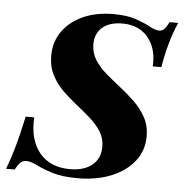

<svg xmlns="http://www.w3.org/2000/svg" viewBox="-52 -627 658 684"><g transform="rotate(5 276.5 -285.0)"><path d="M249.2 11.3Q194.4 11.3 158.9 0Q123.4 -11.3 101.2 -22.6Q79 -33.9 62.9 -33.9Q51.6 -33.9 43.1 -26.6Q34.7 -19.4 24.2 0H-6.5Q8.1 -37.9 20.6 -82.7Q33.1 -127.4 46.8 -191.1H77.4Q72.6 -110.5 110.9 -64.5Q149.2 -18.5 220.2 -18.5Q270.2 -18.5 299.2 -42.3Q328.2 -66.1 328.2 -107.3Q328.2 -138.7 312.9 -162.5Q297.6 -186.3 273.8 -207.3Q250 -228.2 223.4 -249.2Q196.8 -270.2 173 -293.5Q149.2 -316.9 133.9 -346.8Q118.5 -376.6 118.5 -415.3Q118.5 -465.3 145.2 -502.8Q171.8 -540.3 218.5 -561.3Q265.3 -582.3 326.6 -582.3Q375.8 -582.3 407.3 -571.4Q438.7 -560.5 459.3 -549.2Q479.8 -537.9 493.5 -537.9Q504 -537.9 511.7 -545.6Q519.4 -553.2 528.2 -571H558.9Q542.7 -533.9 531.5 -493.5Q520.2 -453.2 512.9 -408.9H482.3Q484.7 -453.2 470.2 -485.1Q455.6 -516.9 428.2 -534.3Q400.8 -551.6 361.3 -551.6Q316.1 -551.6 290.3 -529.8Q264.5 -508.1 264.5 -469.4Q264.5 -438.7 280.2 -413.7Q296 -388.7 321 -367.3Q346 -346 373.4 -324.6Q400.8 -303.2 425.4 -279.4Q450 -255.6 466.1 -226.2Q482.3 -196.8 482.3 -158.1Q482.3 -108.1 452.4 -69.8Q422.6 -31.5 370.2 -10.1Q317.7 11.3 249.2 11.3Z"/></g></svg>

Font: Playfair 5pt SemiExpanded Light Black
Style: Italic
Weight: 900
Italic angle: -15.6°
Version: Version 2.001;gftools[0.9.30]